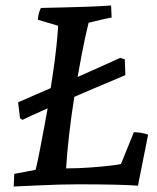

<svg xmlns="http://www.w3.org/2000/svg" viewBox="-20 -672 573 700"><path d="M62 -235 53 -241 46 -299Q72 -310 112.5 -328Q153 -346 198 -365H203Q248 -385 291.5 -404Q335 -423 368.5 -438.5Q402 -454 418 -461L435 -456L437 -398Q392 -379 330.5 -353Q269 -327 206 -299L198 -298Q163 -281 128 -265.5Q93 -250 62 -235ZM30 8Q31 -3 31 -14.5Q31 -26 32 -38L110 -53Q118 -86 126 -128.5Q134 -171 143 -218Q152 -265 159.5 -314.5Q167 -364 174 -411.5Q181 -459 185.5 -501.5Q190 -544 192 -578L118 -600Q119 -614 122 -624.5Q125 -635 129 -643Q170 -644 213.5 -645Q257 -646 300 -647.5Q343 -649 385 -652Q386 -641 386 -630Q386 -619 387 -608Q370 -605 344.5 -599Q319 -593 303 -589Q290 -537 277 -468.5Q264 -400 252 -325.5Q240 -251 232 -181Q224 -111 221 -58Q244 -58 266.5 -59Q289 -60 311 -61.5Q333 -63 352.5 -65Q372 -67 389.5 -69Q407 -71 421 -74L468 -190Q482 -190 496 -187.5Q510 -185 520 -181L483 5Q464 3 405 1.5Q346 0 265 0Q230 0 195.5 1Q161 2 130 3.5Q99 5 73.5 6Q48 7 30 8Z"/></svg>

Font: Labrada Medium
Style: Italic
Weight: 500
Italic angle: -7°
Designer: Mercedes Jáuregui
Foundry: Omnibus-Type Team
Version: Version 1.000